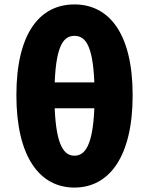

<svg xmlns="http://www.w3.org/2000/svg" viewBox="-20 -833 673 867"><path d="M316 14C473 14 579 -125 579 -403C579 -681 473 -813 316 -813C159 -813 54 -682 54 -403C54 -125 159 14 316 14ZM316 -671C362 -671 399 -636 406 -461H227C234 -636 271 -671 316 -671ZM316 -130C271 -130 234 -172 227 -344H406C399 -172 362 -130 316 -130Z"/></svg>

Font: Noto Sans JP Black
Style: Regular
Weight: 900
Designer: Ryoko NISHIZUKA 西塚涼子 (kana, bopomofo & ideographs); Paul D. Hunt (Latin, Greek & Cyrillic); Sandoll Communications 산돌커뮤니
Foundry: Adobe
Version: Version 2.002;hotconv 1.0.116;makeotfexe 2.5.65601